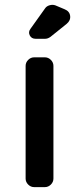

<svg xmlns="http://www.w3.org/2000/svg" viewBox="-20 -767 324 787"><path d="M245 -729Q265 -721 267.5 -702Q270 -683 253 -669L187 -616Q176 -608 165 -608H126Q109 -608 102 -622Q95 -636 105 -649L165 -733Q171 -742 183.5 -745.5Q196 -749 207 -745ZM199 -35Q199 -21 188.5 -10.5Q178 0 164 0H120Q106 0 95.5 -10.5Q85 -21 85 -35V-497Q85 -511 95.5 -521.5Q106 -532 120 -532H164Q178 -532 188.5 -521.5Q199 -511 199 -497Z"/></svg>

Font: Trueno
Style: Round
Weight: 400
Designer: Julieta Ulanovsky, Jasper
Foundry: Julieta Ulanovsky, Cannot Into Space Fonts
Version: Version 3.001